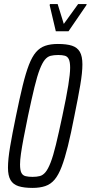

<svg xmlns="http://www.w3.org/2000/svg" viewBox="-20 -911 444 939"><path d="M139 8Q97 8 70.5 -0.5Q44 -9 31.5 -30.5Q19 -52 19 -91Q19 -132 29.5 -194Q40 -256 58 -343Q76 -431 91 -492.5Q106 -554 121.5 -594Q137 -634 156 -656Q175 -678 201 -687Q227 -696 263 -696Q306 -696 332 -687.5Q358 -679 370.5 -657.5Q383 -636 383 -596Q383 -556 372.5 -494.5Q362 -433 344 -345Q327 -257 312 -196.5Q297 -136 281.5 -95.5Q266 -55 247 -32.5Q228 -10 201.5 -1Q175 8 139 8ZM139 -46Q160 -46 175 -50Q190 -54 202.5 -69Q215 -84 227.5 -116Q240 -148 253.5 -203.5Q267 -259 285 -344Q305 -438 314 -494Q323 -550 323 -580Q323 -608 316.5 -621.5Q310 -635 297 -638.5Q284 -642 265 -642Q243 -642 227.5 -638Q212 -634 199.5 -619Q187 -604 174.5 -572Q162 -540 148.5 -484.5Q135 -429 117 -344Q104 -281 95.5 -236Q87 -191 82.5 -159.5Q78 -128 78 -107Q78 -79 84.5 -66Q91 -53 105 -49.5Q119 -46 139 -46ZM253 -758 223 -885 224 -891H262L292 -794L362 -891H404L402 -885L315 -758Z"/></svg>

Font: Saira UltraCondensed
Style: Italic
Weight: 400
Width: 1
Italic angle: -12°
Designer: Hector Gatti with collaboration of the Omnibus-Type team
Foundry: Omnibus-Type
Version: Version 1.101